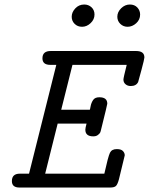

<svg xmlns="http://www.w3.org/2000/svg" viewBox="-20 -839 666 859"><path d="M33.2 -28.8Q33.2 -62 68.8 -62H109.9L231.9 -548.8H205.1Q169.9 -548.8 169.9 -578.1Q169.9 -611.3 208 -610.8H588.9Q626 -610.8 626 -582Q626 -575.2 613 -526.6Q600.1 -478 598.1 -472.2Q589.4 -454.1 564.9 -454.1Q550.8 -454.1 541.5 -462.2Q532.2 -470.2 532.2 -482.9Q532.2 -490.7 546.9 -548.8H304.2L253.9 -348.1H381.8Q382.8 -349.1 385.5 -364Q388.2 -378.9 396.5 -391.4Q404.8 -403.8 423.8 -403.8H424.8Q460 -403.8 460 -375Q460 -371.1 432.1 -258.8Q430.2 -250 428 -245.6Q425.8 -241.2 418 -235.1Q410.2 -229 397.9 -229H397Q361.8 -229 361.8 -258.8Q361.8 -265.6 367.2 -286.1H237.8V-285.2L182.1 -62H446.8Q463.9 -139.2 471.9 -155.5Q480 -171.9 502 -171.9H502.9Q522 -171.9 530 -163.3Q538.1 -154.8 538.1 -144Q538.1 -142.1 512.2 -37.1Q506.3 -15.1 499.3 -7.6Q492.2 0 473.1 0H66.9Q33.2 0 33.2 -28.8ZM300.8 -764.2Q300.8 -784.2 316.9 -801.5Q333 -818.8 356.9 -818.8Q376 -818.8 389.4 -806.4Q402.8 -793.9 402.8 -773.9Q402.8 -752 385.5 -735.6Q368.2 -719.2 347.2 -719.2Q327.1 -719.2 314 -732.2Q300.8 -745.1 300.8 -764.2ZM504.9 -764.2Q504.9 -785.2 522 -802Q539.1 -818.8 561 -818.8Q582 -818.8 594.5 -805.4Q606.9 -792 606.9 -773.9Q606.9 -751 589.4 -735.1Q571.8 -719.2 550.8 -719.2Q531.7 -719.2 518.3 -732.2Q504.9 -745.1 504.9 -764.2Z"/></svg>

Font: CMU Typewriter Text
Style: Italic
Weight: 500
Italic angle: -14.04°
Version: Version 0.7.0